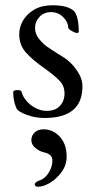

<svg xmlns="http://www.w3.org/2000/svg" viewBox="-20 -434 363 729"><path d="M239 -330Q238 -352 219 -370Q200 -388 174 -388Q147 -388 130 -370Q113 -352 113 -328Q113 -304 130 -284Q147 -264 160 -256Q166 -252 175.5 -245.5Q185 -239 198 -231Q215 -221 226.5 -213Q238 -205 249 -194.5Q260 -184 273 -165Q293 -136 293 -106Q293 14 149 14Q112 14 80 1.5Q48 -11 43 -22Q31 -47 30 -83Q30 -92 46 -92Q61 -92 62 -85Q66 -68 80.5 -51Q95 -34 115.5 -23.5Q136 -13 158 -13Q190 -13 207.5 -32Q225 -51 225 -79Q225 -107 207 -126.5Q189 -146 147 -176Q104 -206 78.5 -234.5Q53 -263 53 -304Q53 -332 68 -357Q83 -382 111 -398Q139 -414 179 -414Q239 -414 262 -391Q279 -369 279 -313Q279 -309 272 -309Q265 -309 252 -316.5Q239 -324 239 -330ZM125 275Q112 275 112 266Q112 257 133 250Q153 242 166 220Q179 198 179 175Q179 152 149 145Q130 141 114.5 128Q99 115 99 98Q99 81 111.5 69Q124 57 145 57Q181 57 207 85Q233 113 233 161Q233 193 214 219Q195 245 170 260Q145 275 125 275Z"/></svg>

Font: Benne
Style: Regular
Weight: 400
Designer: John-Daniel Harrington
Version: Version 1.001